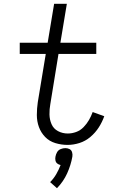

<svg xmlns="http://www.w3.org/2000/svg" viewBox="-20 -755 616 1011"><path d="M336 8Q367 8 398.5 -2Q430 -12 456 -34Q482 -56 500 -84Q518 -112 529 -143L468 -165Q460 -143 448.5 -123Q437 -103 420 -85.5Q403 -68 381 -60Q359 -52 337 -52Q309 -52 285.5 -64.5Q262 -77 251.5 -101Q241 -125 240.5 -152.5Q240 -180 245 -207L288 -471H487V-530H298L332 -735H265L231 -530H84V-471H221L179 -217Q174 -183 174 -149.5Q174 -116 185 -86Q196 -56 218 -33.5Q240 -11 271.5 -1.5Q303 8 336 8ZM280 236Q314 201 333.5 158Q353 115 361 70Q363 58 359.5 46.5Q356 35 346 30Q336 25 324 25Q312 25 299.5 30Q287 35 280.5 46.5Q274 58 272 70Q270 80 272 90Q274 100 281.5 106Q289 112 299 114Q290 138 276.5 161.5Q263 185 244 204Z"/></svg>

Font: Iosevka Sparkle Light
Style: Italic
Weight: 300
Italic angle: -9°
Designer: Belleve Invis
Foundry: Belleve Invis
Version: Version 4.5.0; ttfautohint (v1.8.3)